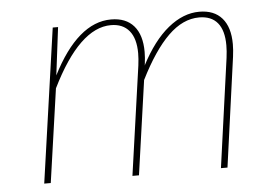

<svg xmlns="http://www.w3.org/2000/svg" viewBox="-43 -587 933 644"><g transform="rotate(-5 423.5 -264.5)"><path d="M752 -411Q752 -392 749 -369L698 0H676L727 -367Q730 -390 730 -409Q730 -459 709 -484.5Q688 -510 647 -510Q592 -510 542.5 -461.5Q493 -413 445 -317L400 0H378L430 -367Q433 -390 433 -408Q433 -458 411.5 -484Q390 -510 350 -510Q244 -510 148 -315L103 0H81L155 -519H173L153 -358Q196 -443 246 -486Q296 -529 352 -529Q402 -529 428.5 -498.5Q455 -468 455 -411Q455 -392 452 -369L451 -365Q493 -446 544 -487.5Q595 -529 649 -529Q699 -529 725.5 -498.5Q752 -468 752 -411Z"/></g></svg>

Font: Fira Sans Thin
Style: Italic
Weight: 250
Italic angle: -8°
Designer: Carrois Corporate & Edenspiekermann AG
Foundry: Carrois Corporate GbR & Edenspiekermann AG
Version: Version 4.203